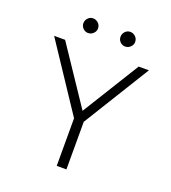

<svg xmlns="http://www.w3.org/2000/svg" viewBox="-140 -881 880 986"><g transform="rotate(20 300.0 -388.0)"><path d="M283 0V-260L42 -623H102L311 -311L504 -623H560L336 -260V0ZM200 -696Q184 -696 172.5 -708Q161 -720 161 -735Q161 -752 172.5 -764Q184 -776 200 -776Q216 -776 228.5 -764.5Q241 -753 241 -735Q241 -720 229 -708Q217 -696 200 -696ZM403 -696Q387 -696 375.5 -707.5Q364 -719 364 -735Q364 -752 375.5 -764Q387 -776 403 -776Q419 -776 431.5 -764.5Q444 -753 444 -735Q444 -720 432 -708Q420 -696 403 -696Z"/></g></svg>

Font: Inconsolata Expanded Light
Style: Regular
Weight: 300
Width: 7
Monospace: yes
Designer: Raph Levien, Cyreal, Brenton Simpson
Foundry: Raph Levien, Cyreal, Google
Version: Version 3.001; ttfautohint (v1.8.2.53-6de2)